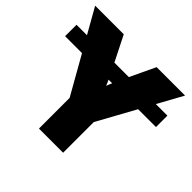

<svg xmlns="http://www.w3.org/2000/svg" viewBox="-176 -916 1103 1103"><g transform="rotate(45 376.0 -364.0)"><path d="M745.1 -574.2V-481.4H6.8V-574.2ZM275.9 0V-249L4.9 -727.5H237.3L341.8 -520Q355 -493.7 366.7 -466.8Q378.4 -439.9 390.1 -411.6H361.3Q372.1 -439.9 383.1 -466.8Q394 -493.7 406.2 -520L504.4 -727.5H735.4L472.2 -249V0Z"/></g></svg>

Font: Inter 28pt Black
Style: Regular
Weight: 900
Designer: Rasmus Andersson
Foundry: rsms
Version: Version 4.001;git-66647c0bb